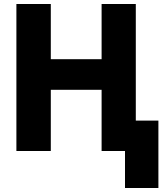

<svg xmlns="http://www.w3.org/2000/svg" viewBox="-20 -734 815 960"><path d="M488 -438V-714H659V-131H772V206H605V21H488V-285H234V21H62V-714H234V-438Z"/></svg>

Font: Repo
Style: ExtraBold
Weight: 800
Designer: Stefan Peev
Foundry: Context Ltd
Version: Version 001.000